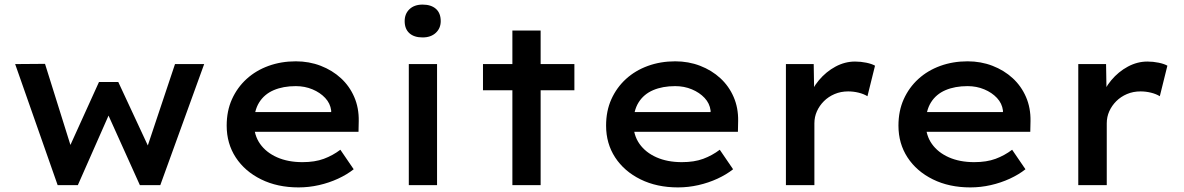

<svg xmlns="http://www.w3.org/2000/svg" viewBox="-20 -806 5157 836"><path d="M231 0 46 -527 176 -528 296 -145 274 -147 411 -449H495L636 -146L614 -144L742 -527H869L678 0H589L433 -346L473 -349L319 0Z M1280 10Q1188 10 1117 -25Q1046 -60 1006.5 -120.5Q967 -181 967 -259Q967 -323 990 -374Q1013 -425 1053.5 -462Q1094 -499 1149 -519Q1204 -539 1268 -539Q1326 -539 1376.5 -519.5Q1427 -500 1464.5 -465.5Q1502 -431 1522.5 -383.5Q1543 -336 1542 -279L1541 -232H1058L1035 -318H1438L1422 -303V-325Q1418 -356 1396 -379.5Q1374 -403 1340.5 -417Q1307 -431 1268 -431Q1213 -431 1172 -413.5Q1131 -396 1108.5 -360Q1086 -324 1086 -268Q1086 -217 1112.5 -179.5Q1139 -142 1186.5 -121Q1234 -100 1297 -100Q1351 -100 1390 -114.5Q1429 -129 1462 -154L1520 -69Q1491 -46 1452 -28Q1413 -10 1369 0Q1325 10 1280 10Z M1760 0V-527H1883V0ZM1820 -643Q1783 -643 1762.5 -661.5Q1742 -680 1742 -714Q1742 -746 1763 -766Q1784 -786 1820 -786Q1857 -786 1878 -767.5Q1899 -749 1899 -714Q1899 -683 1877.5 -663Q1856 -643 1820 -643Z M2211 0V-673H2334V0ZM2083 -413V-527H2481V-413Z M2932 10Q2840 10 2769 -25Q2698 -60 2658.5 -120.5Q2619 -181 2619 -259Q2619 -323 2642 -374Q2665 -425 2705.5 -462Q2746 -499 2801 -519Q2856 -539 2920 -539Q2978 -539 3028.5 -519.5Q3079 -500 3116.5 -465.5Q3154 -431 3174.5 -383.5Q3195 -336 3194 -279L3193 -232H2710L2687 -318H3090L3074 -303V-325Q3070 -356 3048 -379.5Q3026 -403 2992.5 -417Q2959 -431 2920 -431Q2865 -431 2824 -413.5Q2783 -396 2760.5 -360Q2738 -324 2738 -268Q2738 -217 2764.5 -179.5Q2791 -142 2838.5 -121Q2886 -100 2949 -100Q3003 -100 3042 -114.5Q3081 -129 3114 -154L3172 -69Q3143 -46 3104 -28Q3065 -10 3021 0Q2977 10 2932 10Z M3402 0V-527H3523L3526 -349L3501 -373Q3514 -419 3545.5 -456.5Q3577 -494 3618 -516Q3659 -538 3703 -538Q3728 -538 3752 -533Q3776 -528 3790 -520L3757 -387Q3741 -397 3718.5 -402.5Q3696 -408 3673 -408Q3641 -408 3614 -396.5Q3587 -385 3567.5 -365.5Q3548 -346 3537 -321.5Q3526 -297 3526 -269V0Z M4205 10Q4113 10 4042 -25Q3971 -60 3931.5 -120.5Q3892 -181 3892 -259Q3892 -323 3915 -374Q3938 -425 3978.5 -462Q4019 -499 4074 -519Q4129 -539 4193 -539Q4251 -539 4301.5 -519.5Q4352 -500 4389.5 -465.5Q4427 -431 4447.5 -383.5Q4468 -336 4467 -279L4466 -232H3983L3960 -318H4363L4347 -303V-325Q4343 -356 4321 -379.5Q4299 -403 4265.5 -417Q4232 -431 4193 -431Q4138 -431 4097 -413.5Q4056 -396 4033.5 -360Q4011 -324 4011 -268Q4011 -217 4037.5 -179.5Q4064 -142 4111.5 -121Q4159 -100 4222 -100Q4276 -100 4315 -114.5Q4354 -129 4387 -154L4445 -69Q4416 -46 4377 -28Q4338 -10 4294 0Q4250 10 4205 10Z M4675 0V-527H4796L4799 -349L4774 -373Q4787 -419 4818.5 -456.5Q4850 -494 4891 -516Q4932 -538 4976 -538Q5001 -538 5025 -533Q5049 -528 5063 -520L5030 -387Q5014 -397 4991.5 -402.5Q4969 -408 4946 -408Q4914 -408 4887 -396.5Q4860 -385 4840.5 -365.5Q4821 -346 4810 -321.5Q4799 -297 4799 -269V0Z"/></svg>

Font: Lexend Exa Medium
Style: Regular
Weight: 500
Designer: Bonnie Shaver-Troup, Thomas Jockin
Foundry: Lexend
Version: Version 1.007